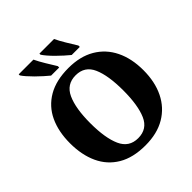

<svg xmlns="http://www.w3.org/2000/svg" viewBox="-243 -1106 1291 1291"><g transform="rotate(-45 402.5 -460.5)"><path d="M403 10Q286 10 208.5 -36Q131 -82 92.5 -165Q54 -248 54 -359Q54 -470 92.5 -552Q131 -634 209 -679.5Q287 -725 404 -725Q515 -725 592.5 -679.5Q670 -634 710.5 -551.5Q751 -469 751 -358Q751 -247 710.5 -164.5Q670 -82 592.5 -36Q515 10 403 10ZM403 -59Q490 -59 524.5 -138Q559 -217 559 -358Q559 -499 524.5 -577.5Q490 -656 404 -656Q318 -656 282 -577.5Q246 -499 246 -358Q246 -217 281.5 -138Q317 -59 403 -59ZM482 -771Q465 -785 443 -804.5Q421 -824 399 -846Q377 -868 360 -888Q343 -908 335 -921V-931H474Q490 -897 514 -857.5Q538 -818 559 -784V-771ZM286 -771Q269 -785 247 -804.5Q225 -824 203 -846Q181 -868 163.5 -888Q146 -908 138 -921V-931H278Q294 -897 318 -857.5Q342 -818 363 -784V-771Z"/></g></svg>

Font: Noto Serif ExtraBold
Style: Regular
Weight: 800
Designer: Monotype Design Team
Foundry: Monotype Imaging Inc.
Version: Version 2.014